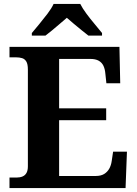

<svg xmlns="http://www.w3.org/2000/svg" viewBox="-20 -951 693 971"><path d="M28 0V-53H63Q81 -53 94 -58.5Q107 -64 114 -76.5Q121 -89 121 -110V-599Q121 -627 113 -640Q105 -653 91.5 -657Q78 -661 62 -661H28V-714H584L588 -530H518L513 -577Q511 -602 503 -618.5Q495 -635 479 -644Q463 -653 437 -653H279V-403H517V-343H279V-61H464Q490 -61 506.5 -71Q523 -81 532.5 -98Q542 -115 545 -137L552 -184H622L615 0ZM141 -784Q157 -803 178.5 -829Q200 -855 220.5 -882Q241 -909 251 -931H386Q397 -909 417 -882Q437 -855 459 -829Q481 -803 496 -784V-771H427Q413 -782 393 -798Q373 -814 353 -831Q333 -848 318 -861Q303 -848 283 -831Q263 -814 244 -798Q225 -782 210 -771H141Z"/></svg>

Font: Noto Serif Khmer
Style: Bold
Weight: 700
Version: Version 2.003